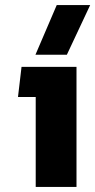

<svg xmlns="http://www.w3.org/2000/svg" viewBox="-20 -738 376 758"><path d="M204 -718H336L244 -522H120ZM121 -355H51L65 -474H282V0H121Z"/></svg>

Font: Kanit SemiBold
Style: Regular
Weight: 600
Designer: Katatrad Team
Foundry: CadsonDemak
Version: Version 1.030